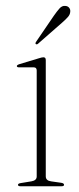

<svg xmlns="http://www.w3.org/2000/svg" viewBox="-20 -647 273 667"><path d="M139 -438.5V-34.5Q139 -19.5 157.5 -17L192.5 -12Q202.5 -10.5 202.5 -5Q202.5 0 194 0H50.5Q42.5 0 42.5 -5Q42.5 -9.5 52 -11L89 -17Q107.5 -20 107.5 -34V-402Q107.5 -413 97.5 -413H47Q38.5 -413 38.5 -417.5Q38.5 -421 47 -424L115 -444.5Q125.5 -448 131 -448Q139 -448 139 -438.5ZM166.5 -591.5Q178 -608 186.8 -617.8Q195.5 -627.5 206.5 -626.5Q215.5 -626 220.2 -620Q225 -614 224 -606Q223.5 -596.5 215.8 -587.8Q208 -579 196.5 -569L112 -495Q108 -491.5 104.5 -494Q101.5 -496 105.5 -502Z"/></svg>

Font: Fraunces 72pt S000 Thin
Style: Regular
Weight: 100
Version: Version 1.000; ttfautohint (v1.8.3)